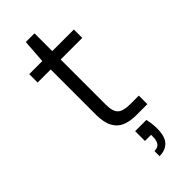

<svg xmlns="http://www.w3.org/2000/svg" viewBox="-278 -687 955 955"><g transform="rotate(-45 199.0 -210.0)"><path d="M271 0Q228 0 197 -13.5Q166 -27 149.5 -59Q133 -91 133 -145V-462H41V-521H133L142 -646H203V-521H355V-462H203V-145Q203 -96 222.5 -78Q242 -60 290 -60H351V0ZM211 226V190Q235 190 245.5 176Q256 162 256 135V121H213V52H292Q296 70 298 87.5Q300 105 300 119Q300 177 276 201.5Q252 226 211 226Z"/></g></svg>

Font: DM Sans 10pt Light
Style: Regular
Weight: 300
Version: Version 4.004;gftools[0.9.30]